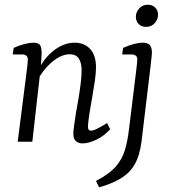

<svg xmlns="http://www.w3.org/2000/svg" viewBox="-20 -601 715 814"><path d="M330 7Q314 7 302.5 -2Q291 -11 291 -34Q291 -48 294.5 -71Q298 -94 302 -122Q307 -148 312.5 -181Q318 -214 322 -246.5Q326 -279 326 -303Q326 -335 314 -353Q302 -371 275 -371Q249 -371 221.5 -353.5Q194 -336 171.5 -309Q149 -282 136 -253L132 -279Q157 -345 202.5 -382.5Q248 -420 296 -420Q338 -420 362.5 -393Q387 -366 387 -316Q387 -291 382 -257Q377 -223 371 -189Q365 -155 360 -126Q357 -105 355 -89Q353 -73 353 -63Q353 -47 365 -47Q375 -47 391 -55Q407 -63 434 -79L447 -53Q422 -25 389 -9Q356 7 330 7ZM55 0 92 -290Q94 -302 96 -322Q98 -342 98 -349Q98 -360 91.5 -365Q85 -370 76 -370H34L38 -398Q62 -409 84.5 -414.5Q107 -420 122 -420Q147 -420 152.5 -404.5Q158 -389 156 -362L153 -318L117 0ZM400 193 387 166Q443 137 470.5 105.5Q498 74 509.5 35.5Q521 -3 527 -54L556 -290Q558 -308 560 -324.5Q562 -341 562 -349Q562 -360 555.5 -365Q549 -370 540 -370H498L502 -398Q552 -420 586 -420Q606 -420 615 -410Q624 -400 624 -379Q624 -371 622 -354Q620 -337 618 -318L580 -1Q576 30 568.5 54.5Q561 79 550 97.5Q539 116 524 131Q503 151 470.5 167Q438 183 400 193ZM599 -487Q580 -487 568 -499Q556 -511 556 -530Q556 -549 570 -565Q584 -581 606 -581Q626 -581 638 -569Q650 -557 650 -538Q650 -519 636 -503Q622 -487 599 -487Z"/></svg>

Font: Rasa Light
Style: Italic
Weight: 300
Italic angle: -7.10001°
Designer: Anna Giedrys (Yrsa+Rasa design), David Brezina (Yrsa art-direction, Rasa art-direction, design)
Foundry: Rosetta Type Foundry
Version: Version 2.004